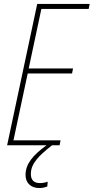

<svg xmlns="http://www.w3.org/2000/svg" viewBox="-20 -734 473 970"><path d="M16 0H215C146 50 109 94 109 150C109 189 135 216 178 216C196 216 209 212 219 208L221 184C210 188 196 191 182 191C151 191 136 175 136 146C135 94 174 54 243 0H281L286 -25H48L120 -363H344L349 -388H125L189 -689H428L433 -714H168Z"/></svg>

Font: Noto Sans Condensed Thin
Style: Italic
Weight: 100
Width: 3
Italic angle: -12°
Designer: Monotype Design Team
Foundry: Monotype Imaging Inc.
Version: Version 2.013